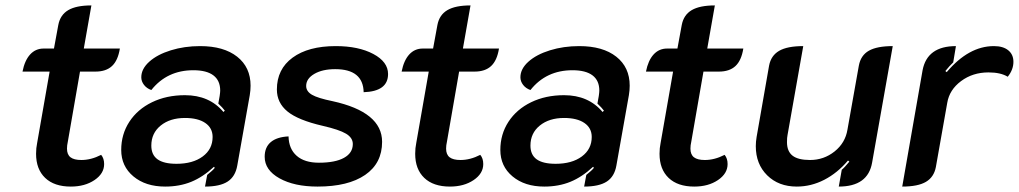

<svg xmlns="http://www.w3.org/2000/svg" viewBox="-20 -679 3757 708"><path d="M113 -112Q113 -133 117 -152L163 -415H63Q71 -456 91 -478Q111 -500 141 -500H179L195 -587Q202 -624 231.5 -641.5Q261 -659 317 -659L289 -500H422Q415 -456 393 -435.5Q371 -415 332 -415H275L230 -156Q227 -143 227 -131Q227 -109 240 -99Q253 -89 280 -89Q316 -89 353 -108Q364 -95 364 -74Q364 -39 328.5 -15Q293 9 241 9Q180 9 146.5 -23Q113 -55 113 -112Z M427 -126Q427 -184 457 -230Q487 -276 540.5 -302Q594 -328 662 -328Q752 -328 804 -266L809 -271Q801 -282 785 -297L790 -325Q792 -339 792 -345Q792 -382 767 -401Q742 -420 693 -420Q596 -420 538 -347Q521 -353 511 -366Q501 -379 501 -394Q501 -425 530.5 -451.5Q560 -478 610 -493.5Q660 -509 718 -509Q805 -509 854.5 -470Q904 -431 904 -363Q904 -346 901 -328L855 -69Q848 -28 819.5 -9.5Q791 9 736 9L744 -34Q765 -51 772 -60L769 -64Q728 -26 685 -8.5Q642 9 589 9Q517 9 472 -28.5Q427 -66 427 -126ZM764 -174Q764 -207 737 -225.5Q710 -244 662 -244Q607 -244 572.5 -216Q538 -188 538 -142Q538 -108 561 -91.5Q584 -75 631 -75Q691 -75 727.5 -102Q764 -129 764 -174Z M956 -101Q956 -136 978.5 -155Q1001 -174 1044 -176Q1045 -130 1074 -104.5Q1103 -79 1156 -79Q1216 -79 1248.5 -97Q1281 -115 1281 -148Q1281 -171 1256 -186Q1231 -201 1170 -215Q1079 -236 1040 -268Q1001 -300 1001 -349Q1001 -424 1059 -466.5Q1117 -509 1218 -509Q1302 -509 1356.5 -480Q1411 -451 1411 -406Q1411 -342 1321 -339Q1319 -424 1216 -424Q1169 -424 1139 -406.5Q1109 -389 1109 -362Q1109 -342 1130.5 -329.5Q1152 -317 1206 -306Q1389 -266 1389 -156Q1389 -77 1326.5 -34Q1264 9 1151 9Q1065 9 1010.5 -21.5Q956 -52 956 -101Z M1511 -112Q1511 -133 1515 -152L1561 -415H1461Q1469 -456 1489 -478Q1509 -500 1539 -500H1577L1593 -587Q1600 -624 1629.5 -641.5Q1659 -659 1715 -659L1687 -500H1820Q1813 -456 1791 -435.5Q1769 -415 1730 -415H1673L1628 -156Q1625 -143 1625 -131Q1625 -109 1638 -99Q1651 -89 1678 -89Q1714 -89 1751 -108Q1762 -95 1762 -74Q1762 -39 1726.5 -15Q1691 9 1639 9Q1578 9 1544.5 -23Q1511 -55 1511 -112Z M1825 -126Q1825 -184 1855 -230Q1885 -276 1938.5 -302Q1992 -328 2060 -328Q2150 -328 2202 -266L2207 -271Q2199 -282 2183 -297L2188 -325Q2190 -339 2190 -345Q2190 -382 2165 -401Q2140 -420 2091 -420Q1994 -420 1936 -347Q1919 -353 1909 -366Q1899 -379 1899 -394Q1899 -425 1928.5 -451.5Q1958 -478 2008 -493.5Q2058 -509 2116 -509Q2203 -509 2252.5 -470Q2302 -431 2302 -363Q2302 -346 2299 -328L2253 -69Q2246 -28 2217.5 -9.5Q2189 9 2134 9L2142 -34Q2163 -51 2170 -60L2167 -64Q2126 -26 2083 -8.5Q2040 9 1987 9Q1915 9 1870 -28.5Q1825 -66 1825 -126ZM2162 -174Q2162 -207 2135 -225.5Q2108 -244 2060 -244Q2005 -244 1970.5 -216Q1936 -188 1936 -142Q1936 -108 1959 -91.5Q1982 -75 2029 -75Q2089 -75 2125.5 -102Q2162 -129 2162 -174Z M2412 -112Q2412 -133 2416 -152L2462 -415H2362Q2370 -456 2390 -478Q2410 -500 2440 -500H2478L2494 -587Q2501 -624 2530.5 -641.5Q2560 -659 2616 -659L2588 -500H2721Q2714 -456 2692 -435.5Q2670 -415 2631 -415H2574L2529 -156Q2526 -143 2526 -131Q2526 -109 2539 -99Q2552 -89 2579 -89Q2615 -89 2652 -108Q2663 -95 2663 -74Q2663 -39 2627.5 -15Q2592 9 2540 9Q2479 9 2445.5 -23Q2412 -55 2412 -112Z M3196 -80Q3181 9 3073 9L3084 -53Q3094 -61 3112 -83L3107 -87Q3068 -41 3019.5 -16Q2971 9 2918 9Q2851 9 2809 -32.5Q2767 -74 2767 -140Q2767 -156 2770 -174L2816 -437Q2823 -474 2853 -491.5Q2883 -509 2942 -509L2884 -181Q2882 -172 2882 -155Q2882 -121 2902.5 -105Q2923 -89 2967 -89Q3018 -89 3057.5 -120.5Q3097 -152 3105 -201L3147 -437Q3154 -475 3184 -492Q3214 -509 3272 -509Z M3473 -300 3431 -63Q3424 -26 3394.5 -8.5Q3365 9 3307 9L3382 -420Q3399 -509 3505 -509L3495 -449Q3482 -437 3466 -417L3471 -413Q3552 -509 3645 -509Q3679 -509 3698 -493.5Q3717 -478 3717 -451Q3717 -422 3696 -396Q3670 -412 3625 -412Q3567 -412 3524 -380Q3481 -348 3473 -300Z"/></svg>

Font: K2D SemiBold
Style: Italic
Weight: 600
Italic angle: -10°
Designer: Katatrad Aksorn Co.,Ltd.
Foundry: Cadson Demak Co.,Ltd.
Version: Version 1.000; ttfautohint (v1.6)